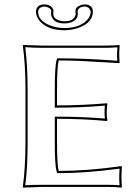

<svg xmlns="http://www.w3.org/2000/svg" viewBox="-20 -853 624 876"><path d="M240.2 -200.2Q240.2 -101.6 248 -73.2Q381.8 -73.2 534.2 -95.2L536.1 -90.8Q534.2 -75.2 534.2 -36.1Q534.2 -26.9 536.1 0L534.2 2.9Q509.8 0 474.1 0H169.9Q169.9 0 85 2.9L84 0Q95.7 -81.5 96.2 -200.2V-444.8Q96.2 -559.6 84 -645L85.9 -647.9Q87.4 -647.9 169.9 -645H463.9Q500 -645 523.9 -647.9L525.9 -645Q523.9 -617.2 523.9 -609.9Q523.9 -585.9 525.9 -568.8L523.9 -564.9Q523.9 -564.9 344.7 -575.2Q292.5 -577.1 248 -577.1Q240.2 -549.8 240.2 -444.8V-372.1Q350.1 -372.1 466.8 -381.8L470.2 -378.9Q467.3 -365.2 466.8 -341.8Q466.8 -317.9 470.2 -304.2L466.8 -300.8Q368.2 -310.5 240.2 -311ZM273.9 -755.9Q314.9 -755.9 323.7 -782.2Q324.7 -786.6 325.2 -790Q325.2 -793 324.2 -799.3Q323.7 -802.2 324.2 -803.2Q324.2 -821.3 348.6 -829.6Q357.4 -833 367.2 -833Q403.3 -831.5 403.8 -799.8Q403.8 -752 343.3 -728Q310.5 -715.3 273.9 -714.8Q201.2 -714.8 163.6 -754.4Q144.5 -775.4 144 -799.8Q146 -832 181.2 -833Q210.4 -833 221.7 -812.5Q224.1 -807.1 224.1 -803.2Q224.1 -802.2 223.6 -799.3Q223.1 -793 223.1 -790Q223.1 -767.1 253.4 -758.8Q263.2 -755.9 273.9 -755.9ZM230 -200.2V-320.8H240.2Q359.4 -320.8 458.5 -312Q457 -327.1 457 -341.8Q457 -356.4 458.5 -371.1Q349.1 -361.8 240.2 -361.8H230V-444.8Q230 -550.3 238.3 -579.6L240.7 -586.9H248Q370.6 -586.9 515.1 -575.7Q513.7 -595.7 514.2 -609.9Q514.2 -618.7 515.6 -637.2Q491.7 -635.3 463.9 -634.8H169.9Q141.1 -634.8 95.2 -637.7Q106 -553.2 106 -444.8V-200.2Q106 -87.4 95.2 -7.8Q141.6 -10.3 169.9 -9.8H474.1Q502.4 -9.8 525.4 -7.8Q523.9 -27.3 523.9 -36.1Q523.9 -58.1 525.4 -83.5Q370.6 -63 248 -63H240.7L238.3 -70.3Q230 -99.6 230 -200.2ZM273.9 -746.1Q229.5 -746.1 216.3 -774.9Q213.4 -782.7 212.9 -790Q212.9 -793 213.9 -803.2Q213.4 -812.5 198.7 -819.3Q189.9 -822.8 181.2 -823.2Q155.3 -820.3 153.8 -799.8Q153.8 -759.3 207.5 -737.3Q238.3 -725.1 273.9 -725.1Q344.2 -725.1 378.9 -763.2Q393.6 -780.8 394 -799.8Q389.2 -821.3 367.2 -823.2Q343.3 -823.2 335 -806.6Q334 -804.2 334 -803.2Q335 -794.9 335 -790Q335 -760.7 299.8 -749.5Q287.1 -746.1 273.9 -746.1Z"/></svg>

Font: Linux Biolinum Outline O
Style: Bold
Weight: 700
Designer: Philipp H. Poll
Foundry: Philipp H. Poll
Version: Version 0.9.2